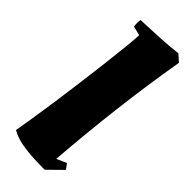

<svg xmlns="http://www.w3.org/2000/svg" viewBox="-239 -743 786 786"><g transform="rotate(45 154.0 -350.0)"><path d="M219 12Q191 12 155 10.5Q119 9 83.5 2.5Q48 -4 21 -20Q26 -49 34 -98.5Q42 -148 51 -210.5Q60 -273 68.5 -338.5Q77 -404 84.5 -465.5Q92 -527 97 -576Q102 -625 103 -651L63 -661Q60 -681 63 -699Q114 -701 166 -703.5Q218 -706 269 -712L298 -686Q271 -528 252 -369.5Q233 -211 221 -53L264 -72L281 -49Z"/></g></svg>

Font: Labrada Black
Style: Italic
Weight: 900
Italic angle: -7°
Designer: Mercedes Jáuregui
Foundry: Omnibus-Type Team
Version: Version 1.000; ttfautohint (v1.8.4.7-5d5b)